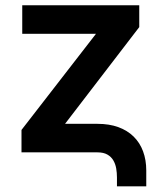

<svg xmlns="http://www.w3.org/2000/svg" viewBox="-20 -565 599 712"><path d="M413.7 93Q413.7 76 410.9 59.5Q408 43 400.2 29.7Q392.4 16.3 378.2 8.2Q364 0 341.3 0H59.7V-83.1L335.9 -439.6H62.5V-545.5H496.4V-464.5L221.2 -105.8H341.3Q384.9 -105.8 418.7 -93.6Q452.4 -81.3 475.5 -58.6Q498.6 -35.9 510.5 -3.9Q522.4 28.1 522.4 67.1V126.1H413.7Z"/></svg>

Font: Interop SemBd
Style: Regular
Weight: 600
Designer: Rasmus Andersson, Google, Jang Haemin
Foundry: jhaemin
Version: Version 1.008